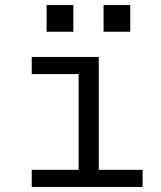

<svg xmlns="http://www.w3.org/2000/svg" viewBox="-20 -742 640 762"><path d="M106 -68H292V-448H106V-516H372V-68H546V0H106ZM497 -722V-616H391V-722ZM271 -722V-616H165V-722Z"/></svg>

Font: iA Writer Duo S
Style: Regular
Weight: 400
Designer: Mike Abbink, Paul van der Laan, Pieter van Rosmalen, Oliver Reichenstein
Foundry: Bold Monday and Information Architects Inc.
Version: Version 2.000